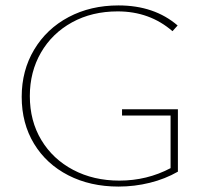

<svg xmlns="http://www.w3.org/2000/svg" viewBox="-20 -683 759 708"><path d="M636 -280V-50Q589 -23 532.5 -9Q476 5 417 5Q313 5 232 -36.5Q151 -78 105.5 -153Q60 -228 60 -326Q60 -423 106 -500Q152 -577 233 -620Q314 -663 417 -663Q549 -663 635 -589L616 -568Q532 -641 414 -641Q319 -641 245.5 -600.5Q172 -560 131 -489Q90 -418 90 -329Q90 -237 132.5 -166.5Q175 -96 250 -56.5Q325 -17 420 -17Q522 -17 609 -63V-257H430V-280Z"/></svg>

Font: Ysabeau Extralight
Style: Regular
Weight: 200
Designer: Christian Thalmann (Catharsis Fonts)
Version: Version 0.003